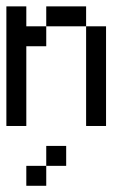

<svg xmlns="http://www.w3.org/2000/svg" viewBox="-20 -395 415 602"><path d="M0 -312.5V-375H62.5V-312.5ZM0 -250V-312.5H62.5V-250ZM0 -187.5V-250H62.5V-187.5ZM0 -125V-187.5H62.5V-125ZM0 -62.5V-125H62.5V-62.5ZM0 0V-62.5H62.5V0ZM62.5 -250V-312.5H125V-250ZM125 -312.5V-375H187.5V-312.5ZM187.5 -312.5V-375H250V-312.5ZM250 -250V-312.5H312.5V-250ZM250 -187.5V-250H312.5V-187.5ZM250 -125V-187.5H312.5V-125ZM250 -62.5V-125H312.5V-62.5ZM250 0V-62.5H312.5V0ZM125 125V62.5H187.5V125ZM62.5 187.5V125H125V187.5Z"/></svg>

Font: AprilSans
Style: Regular
Weight: 400
Designer: typesprite
Version: Version 1.001;PS 001.001;hotconv 1.0.88;makeotf.lib2.5.64775